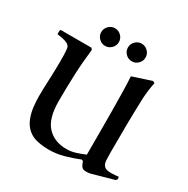

<svg xmlns="http://www.w3.org/2000/svg" viewBox="-197 -1063 1217 1246"><g transform="rotate(30 411.5 -440.0)"><path d="M563 -88Q563 -161 563 -245Q563 -329 562.5 -411Q562 -493 560.5 -561Q559 -629 556 -671L696 -717L711 -709Q705 -681 701 -650.5Q697 -620 695 -589Q691 -486 690 -383.5Q689 -281 689 -180Q689 -146 690.5 -119.5Q692 -93 706 -78Q720 -63 758 -63Q772 -63 787 -64.5Q802 -66 815 -67L816 -49L808 -39L651 5Q641 8 631 9Q621 10 611 10Q587 10 577 -5.5Q567 -21 562 -39L551 -44Q499 -23 443.5 -7.5Q388 8 332 8Q289 8 246 -1Q203 -10 172 -38Q144 -64 129 -101.5Q114 -139 109 -181Q104 -223 104 -260Q104 -316 107.5 -387Q111 -458 111 -524Q111 -552 110.5 -573Q110 -594 107 -622Q104 -640 87 -649.5Q70 -659 48 -663Q26 -667 7 -670V-696L12 -704H241L251 -693Q239 -593 235 -495.5Q231 -398 231 -297Q231 -168 284.5 -110.5Q338 -53 429 -53Q464 -53 498.5 -64Q533 -75 563 -88ZM446 -824Q446 -851 465.5 -870.5Q485 -890 512 -890Q539 -890 558.5 -870.5Q578 -851 578 -824Q578 -797 558.5 -777.5Q539 -758 512 -758Q485 -758 465.5 -777.5Q446 -797 446 -824ZM246 -824Q246 -851 265.5 -870.5Q285 -890 312 -890Q339 -890 358.5 -870.5Q378 -851 378 -824Q378 -797 358.5 -777.5Q339 -758 312 -758Q285 -758 265.5 -777.5Q246 -797 246 -824Z"/></g></svg>

Font: Aref Ruqaa Ink
Style: Bold
Weight: 700
Designer: Abdullah Aref
Version: Version 1.005